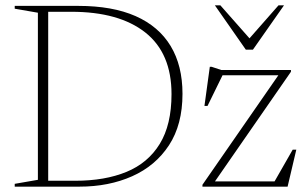

<svg xmlns="http://www.w3.org/2000/svg" viewBox="-20 -697 1146 717"><path d="M620.5 -345.5Q620.5 -498.5 522.5 -575.8Q424.5 -653 246.5 -653H123L132 -675H272.5Q400 -675 486.5 -636.8Q573 -598.5 617.2 -525.2Q661.5 -452 661.5 -346.5Q661.5 -231.5 611 -154.5Q560.5 -77.5 473.5 -38.8Q386.5 0 276.5 0H132L123 -22H261.5Q371.5 -22 452 -55Q532.5 -88 576.5 -159.5Q620.5 -231 620.5 -345.5ZM35 0V-10.5L121.5 -25.5V-649.5L35 -664.5V-675H160V0ZM736 0V-7L1023 -421L1040 -416H781.5L814.5 -423L755 -301.5H743.5L763.5 -447.5H770.5L806.5 -435.5H1066.5V-429L778.5 -13.5L762.5 -19.5H1020L1003 -15.5L1073 -138H1086.5L1054 0ZM923.5 -540.5H900L1020 -677H1040.5L924.5 -511.5H898L782.5 -677H803Z"/></svg>

Font: Newsreader 24pt ExtraLight
Style: Regular
Weight: 250
Designer: Hugues Gentile
Foundry: Production Type
Version: Version 1.003